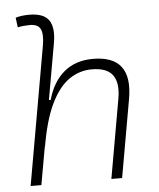

<svg xmlns="http://www.w3.org/2000/svg" viewBox="-53 -789 692 835"><g transform="rotate(-5 293.0 -371.5)"><path d="M399.4 0 460 -344.2Q472.2 -413.1 447 -447.8Q421.9 -482.4 355 -482.4Q302.7 -482.4 257.3 -451.7Q211.9 -420.9 177.2 -349.6Q142.6 -278.3 122.6 -156.2L125 -175.3L93.8 0H46.9L153.3 -604Q161.6 -651.9 151.1 -674.8Q140.6 -697.8 104.5 -697.8Q91.3 -697.8 77.9 -696.5Q64.5 -695.3 51.3 -692.4L45.9 -734.9Q60.5 -739.3 75.4 -741Q90.3 -742.7 105.5 -742.7Q168.9 -742.7 191.4 -709.5Q213.9 -676.3 201.7 -608.9L158.7 -365.7H166.5Q188 -442.9 238 -485.1Q288.1 -527.3 364.7 -527.3Q539.1 -527.3 506.3 -340.3L446.3 0Z"/></g></svg>

Font: Cascadia Mono PL ExtraLight
Style: Italic
Weight: 200
Italic angle: -10°
Monospace: yes
Designer: Aaron Bell
Foundry: Saja Typeworks
Version: Version 2404.023; ttfautohint (v1.8.4)